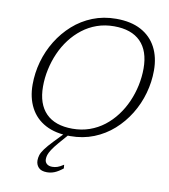

<svg xmlns="http://www.w3.org/2000/svg" viewBox="-100 -792 982 1116"><g transform="rotate(10 391.5 -234.0)"><path d="M144 -247Q144 -144 197.8 -89.2Q251.5 -34.5 354.5 -34.5Q408.5 -34.5 455.2 -51Q502 -67.5 540.5 -97.2Q579 -127 609 -166.8Q639 -206.5 659.5 -253Q680 -299.5 690.8 -350Q701.5 -400.5 701.5 -451Q701.5 -554 647.8 -608.5Q594 -663 491 -663Q437 -663 390.2 -646.5Q343.5 -630 305 -600.2Q266.5 -570.5 236.5 -531Q206.5 -491.5 186 -444.8Q165.5 -398 154.8 -347.8Q144 -297.5 144 -247ZM763 -450Q763 -381.5 744.2 -314.8Q725.5 -248 689.5 -189.5Q653.5 -131 603 -86Q552.5 -41 488.5 -15.5Q424.5 10 349.5 10Q262.5 10 203 -21.8Q143.5 -53.5 113 -111.8Q82.5 -170 82.5 -247.5Q82.5 -316.5 101.2 -383.2Q120 -450 156 -508.5Q192 -567 242.5 -612Q293 -657 357 -682.5Q421 -708 496 -708Q583.5 -708 642.8 -676Q702 -644 732.5 -586Q763 -528 763 -450ZM233.5 166Q233.5 183.5 245.2 193.8Q257 204 277.5 204Q293 204 307.5 199.2Q322 194.5 344 180L346 201.5Q319 223 297.2 231.8Q275.5 240.5 252.5 240.5Q218.5 240.5 202.8 223.5Q187 206.5 187 181.5Q187 166.5 191.8 150.8Q196.5 135 212.5 113Q228.5 91 260.5 57.5L325.5 -10L353.5 -11L290.5 61.5Q266 90 253.8 109.2Q241.5 128.5 237.5 141.5Q233.5 154.5 233.5 166Z"/></g></svg>

Font: Newsreader 9pt Light
Style: Italic
Weight: 300
Italic angle: -17°
Designer: Hugues Gentile
Foundry: Production Type
Version: Version 1.003